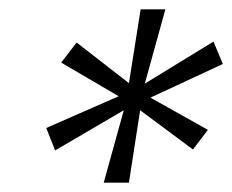

<svg xmlns="http://www.w3.org/2000/svg" viewBox="-20 -708 497 411"><path d="M202 -317 245 -472 98 -386 79 -434 234 -502 111 -574 144 -617 256 -530 281 -688H334L290 -529L437 -619L457 -571L302 -499L425 -430L393 -388L280 -472L256 -317Z"/></svg>

Font: Saira
Style: Italic
Weight: 400
Italic angle: -12°
Designer: Hector Gatti with collaboration of the Omnibus-Type team
Foundry: Omnibus-Type
Version: Version 1.100; ttfautohint (v1.8.3)